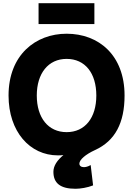

<svg xmlns="http://www.w3.org/2000/svg" viewBox="-20 -939 825 1190"><path d="M565 -790H219V-919H565ZM33 -347C33 -598 200 -730 393 -730C591 -730 752 -598 752 -347C752 -178 694 -66 569 -9C510 18 472 51 472 75C472 88 482 97 500 97C510 97 525 94 542 84L557 210C522 224 478 231 448 231C355 231 311 197 311 126C311 88 335 54 373 22C363 24 347 24 339 24C165 24 33 -123 33 -347ZM208 -347C208 -209 279 -120 393 -120C507 -120 577 -209 577 -347C577 -486 507 -574 393 -574C279 -574 208 -484 208 -347Z"/></svg>

Font: Repo ExtraBold
Style: Bold
Weight: 700
Designer: Stefan Peev
Foundry: Context Ltd
Version: Version 1.502